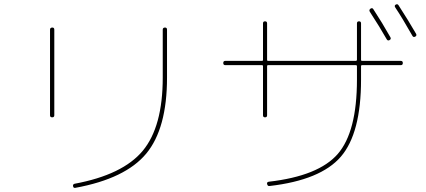

<svg xmlns="http://www.w3.org/2000/svg" viewBox="-20 -862 2040 920"><path d="M340.8 38.1Q332 40 330.1 30.3Q328.1 21.5 336.9 18.6Q568.4 -24.4 664.1 -139.6Q759.8 -254.9 759.8 -490.2V-719.7Q759.8 -729.5 770 -730Q780.3 -730.5 780.3 -719.7V-490.2Q780.3 -246.1 680.7 -126Q581.1 -5.9 340.8 38.1ZM219.7 -309.6V-719.7Q219.7 -729.5 230 -730Q240.2 -730.5 240.2 -719.7V-309.6Q240.2 -299.8 230 -299.8Q219.7 -299.8 219.7 -309.6Z M1833 -673.8Q1799.8 -732.4 1752 -805.7Q1747.1 -814.5 1754.9 -820.3Q1763.7 -826.2 1768.6 -818.4Q1811.5 -752.9 1850.6 -683.6Q1855.5 -674.8 1846.7 -669.9Q1837.9 -665 1833 -673.8ZM1956.1 -690.4Q1906.2 -778.3 1874 -826.2Q1868.2 -835 1876 -839.8Q1884.8 -844.7 1889.6 -836.9Q1937.5 -762.7 1973.6 -700.2Q1978.5 -691.4 1969.7 -686.5Q1960.9 -681.6 1956.1 -690.4ZM1059.6 -549.8Q1049.8 -549.8 1049.8 -560.1Q1049.8 -570.3 1059.6 -570.3H1235.4Q1240.2 -570.3 1240.2 -575.2V-750Q1240.2 -759.8 1250 -759.8Q1259.8 -759.8 1259.8 -750V-575.2Q1259.8 -570.3 1264.6 -570.3H1684.6Q1689.5 -570.3 1690.4 -575.2V-750Q1690.4 -759.8 1700.2 -759.8Q1710 -759.8 1710 -750V-575.2Q1710 -570.3 1714.8 -570.3H1900.4Q1910.2 -570.3 1910.2 -560.1Q1910.2 -549.8 1900.4 -549.8H1714.8Q1710 -549.8 1710 -544.9V-480.5Q1710 -223.6 1613.3 -111.3Q1516.6 1 1271.5 29.3Q1262.7 31.2 1259.8 19.5Q1257.8 10.7 1267.6 8.8Q1506.8 -18.6 1598.6 -124.5Q1690.4 -230.5 1690.4 -480.5V-544.9Q1690.4 -549.8 1684.6 -549.8H1264.6Q1259.8 -549.8 1259.8 -544.9V-309.6Q1259.8 -299.8 1250 -299.8Q1240.2 -299.8 1240.2 -309.6V-544.9Q1240.2 -549.8 1235.4 -549.8Z"/></svg>

Font: Rounded Mgen+ 1m thin
Style: Regular
Weight: 100
Designer: [Source Han Sans]
Ryoko NISHIZUKA  (kana & ideographs); Paul D. Hunt (Latin, Greek & Cyrillic); Wenlong ZHANG  (bopomofo
Version: Version 1.059.20150602